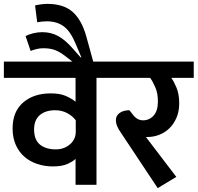

<svg xmlns="http://www.w3.org/2000/svg" viewBox="-30 -954 1020 991"><path d="M232 -472Q279 -472 309 -459Q339 -446 360 -429V-552H-10V-636H553V-552H468V0H360V-134Q347 -121 318.5 -108Q290 -95 243 -95Q201 -95 163 -107.5Q125 -120 96.5 -144.5Q68 -169 51.5 -206Q35 -243 35 -291Q35 -378 89.5 -425Q144 -472 232 -472ZM361 -333Q346 -354 318 -369.5Q290 -385 255 -385Q205 -385 175.5 -360Q146 -335 146 -286Q146 -232 176.5 -207.5Q207 -183 258 -183Q301 -183 331 -209Q361 -235 361 -274Z M460 -604H385L314 -659Q296 -673 281.5 -682Q267 -691 253 -696Q239 -701 224.5 -703Q210 -705 193 -705Q175 -705 157.5 -700.5Q140 -696 128 -691L102 -768Q117 -776 140.5 -782Q164 -788 188 -788Q234 -788 271 -767.5Q308 -747 346 -703L386 -658H390L360 -729Q334 -792 299 -818Q264 -844 211 -844Q199 -844 185.5 -842.5Q172 -841 162 -839L151 -926Q163 -929 181.5 -931.5Q200 -934 214 -934Q298 -934 345 -892.5Q392 -851 416 -764Z M880 -41 784 17 598 -263Q581 -287 574.5 -303Q568 -319 568 -333Q568 -357 587.5 -371Q607 -385 638 -385L657 -361Q678 -333 708 -333Q741 -333 763 -357.5Q785 -382 785 -430Q785 -472 772 -502.5Q759 -533 745 -552H533V-636H970V-552H854Q867 -535 881 -501.5Q895 -468 895 -421Q895 -379 881 -346.5Q867 -314 844.5 -292Q822 -270 792.5 -258.5Q763 -247 733 -247H723Z"/></svg>

Font: Mukta SemiBold
Style: Regular
Weight: 600
Designer: Girish Dalvi and Yashodeep Gholap
Foundry: Ek Type
Version: Version 2.538;PS 1.002;hotconv 16.6.51;makeotf.lib2.5.65220;